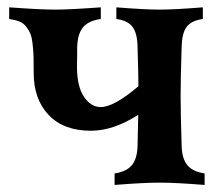

<svg xmlns="http://www.w3.org/2000/svg" viewBox="-20 -510 612 531"><path d="M541 -489.7V-457.5Q509.3 -453.1 496.3 -435.8Q483.4 -418.5 482.4 -382.3Q479.5 -291.5 479.5 -244.1Q479.5 -196.8 482.4 -106Q483.4 -70.8 498.3 -53Q513.2 -35.2 545.9 -30.3V1.5Q466.3 -4.9 421.4 -4.9Q376.5 -4.9 296.9 1.5V-30.3Q329.6 -35.2 344.5 -53Q359.4 -70.8 360.4 -106Q361.8 -159.7 362.3 -192.4Q293.5 -148.4 231.4 -148.4Q155.8 -148.4 114.5 -192.1Q73.2 -235.8 73.2 -307.6Q73.2 -337.4 72.8 -353.5Q72.3 -369.6 70.1 -388.7Q67.9 -407.7 63.7 -417.5Q59.6 -427.2 52 -436.8Q44.4 -446.3 33.2 -450.7Q22 -455.1 5.4 -457.5V-489.7Q92.3 -483.4 132.3 -483.4Q171.9 -483.4 258.8 -489.7V-457.5Q223.6 -452.6 208.5 -433.1Q193.4 -413.6 193.4 -374V-353.5Q193.4 -348.6 193.1 -339.4Q192.9 -330.1 192.9 -325.7Q192.9 -271 212.2 -242.4Q231.4 -213.9 258.8 -213.9Q294.9 -213.9 362.8 -271.5Q362.8 -287.1 362.3 -308.8Q361.8 -330.6 361.1 -353Q360.4 -375.5 360.4 -382.3Q359.4 -418.5 346.4 -435.8Q333.5 -453.1 301.8 -457.5V-489.7Q380.9 -483.4 421.4 -483.4Q461.9 -483.4 541 -489.7Z"/></svg>

Font: Flanker
Style: Bold
Weight: 700
Designer: Flanker
Foundry: Flanker
Version: Version 2.021